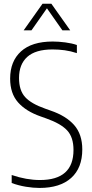

<svg xmlns="http://www.w3.org/2000/svg" viewBox="-20 -964 478 994"><path d="M184.5 9Q152 9 114 2.8Q76 -3.5 40.5 -16.5V-58Q117 -32 187 -32Q360.5 -32 360.5 -187.5Q360.5 -253.5 327.5 -289Q294.5 -324.5 219 -351L191 -361Q114.5 -387.5 73.5 -434Q32.5 -480.5 32.5 -557Q32.5 -647 88.8 -698Q145 -749 253 -749Q283 -749 317.8 -744.5Q352.5 -740 378 -731V-689Q346 -699.5 315 -703.8Q284 -708 252 -708Q164 -708 121.2 -669.5Q78.5 -631 78.5 -560Q78.5 -496.5 109.8 -461.8Q141 -427 214 -401.5L242 -391.5Q322.5 -364 364.2 -316.2Q406 -268.5 406 -190.5Q406 -94.5 348.5 -42.8Q291 9 184.5 9ZM102.5 -807 200 -944.5H246L343.5 -807H303L223 -921L143 -807Z"/></svg>

Font: Encode Sans Condensed Condensed ExtraLight
Style: Regular
Weight: 200
Width: 3
Designer: Multiple Designers
Foundry: Impallari Type
Version: Version 3.000; ttfautohint (v1.8.3) -l 8 -r 50 -G 200 -x 14 